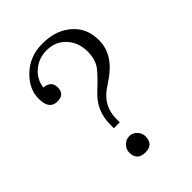

<svg xmlns="http://www.w3.org/2000/svg" viewBox="-209 -822 923 923"><g transform="rotate(-45 252.0 -360.5)"><path d="M102.1 -567.9Q151.9 -563.5 151.9 -520Q151.9 -472.2 103 -472.2Q47.9 -472.2 47.9 -544.9Q47.9 -608.9 99.6 -660.6Q158.2 -720.7 248.5 -720.7Q346.7 -720.7 404.8 -662.6Q452.6 -616.2 452.6 -539.1Q452.6 -441.4 347.7 -371.1L316.9 -350.1Q243.7 -300.8 243.7 -212.9V-189.9H203.6V-214.8Q203.6 -307.6 271 -370.1L289.1 -387.2Q340.3 -436 355.5 -460Q375.5 -492.7 375.5 -537.1Q375.5 -603 336.4 -643.6Q299.3 -683.6 239.7 -683.6Q175.3 -683.6 131.8 -635.7Q106.4 -606 102.1 -567.9ZM229 -110.8Q250.5 -110.8 266.6 -94.7Q283.7 -77.6 283.7 -55.2Q283.7 0 229 0Q172.9 0 172.9 -55.2Q172.9 -76.7 189.9 -93.8Q206.5 -110.8 229 -110.8Z"/></g></svg>

Font: I.Ming
Style: Regular
Weight: 400
Designer: Ichiten Fonts Project
Version: Version 6.11; Dec 27, 2019